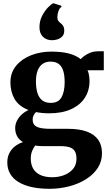

<svg xmlns="http://www.w3.org/2000/svg" viewBox="-20 -882 668 1170"><path d="M282 268.5Q221 268.5 173.5 258Q126 247.5 92.8 227.2Q59.5 207 42 177Q24.5 147 24.5 107.5Q24.5 76 37 51.2Q49.5 26.5 71.2 9.5Q93 -7.5 120 -16Q95.5 -30.5 84 -52.5Q72.5 -74.5 72.5 -102Q72.5 -124 82.8 -145Q93 -166 111.2 -183.2Q129.5 -200.5 154 -211.5Q95 -234 69.2 -278.2Q43.5 -322.5 43.5 -380Q43.5 -439 78 -481Q112.5 -523 169.2 -545.2Q226 -567.5 293.5 -567.5Q355.5 -567.5 399.5 -556Q443.5 -544.5 472 -521.5Q484 -536.5 513.2 -553Q542.5 -569.5 578 -569.5H612.5V-454H513Q517.5 -445.5 520 -435.2Q522.5 -425 524 -414Q525.5 -403 525.5 -391Q526 -331 497 -286.2Q468 -241.5 413 -216.5Q358 -191.5 279.5 -191.5Q257.5 -191.5 237.2 -193.5Q217 -195.5 199.5 -199Q189.5 -189 184.2 -178.2Q179 -167.5 179 -153Q179 -122 204 -109.5Q229 -97 289.5 -97H395Q463 -97 509 -80.2Q555 -63.5 578.2 -30.5Q601.5 2.5 601.5 52.5Q601.5 102.5 575 142.5Q548.5 182.5 503 210.8Q457.5 239 400.2 253.8Q343 268.5 282 268.5ZM299 198Q335.5 198 369 185.8Q402.5 173.5 424.2 148.5Q446 123.5 446 86Q446 58.5 437 41.5Q428 24.5 406.8 16.5Q385.5 8.5 348.5 8.5H238Q226.5 8.5 215.2 7.5Q204 6.5 194.5 5Q183.5 19 175.5 38.8Q167.5 58.5 167.5 85Q167.5 119.5 181.8 144.8Q196 170 225 184Q254 198 299 198ZM289.5 -255Q335.5 -255 354.8 -289Q374 -323 374 -381.5Q374 -424.5 364.8 -452.2Q355.5 -480 336.5 -493.2Q317.5 -506.5 288.5 -506.5Q259.5 -506.5 239.8 -492.8Q220 -479 209.5 -452.2Q199 -425.5 199 -385Q199 -345 208.2 -315.5Q217.5 -286 237.2 -270.5Q257 -255 289.5 -255ZM296.5 -637Q263 -637 241.5 -658Q220 -679 220.5 -718Q221 -755.5 237.2 -786.5Q253.5 -817.5 273.5 -837.8Q293.5 -858 304.5 -862H306.5L353.5 -847L355 -840Q343.5 -834.5 336.5 -815Q329.5 -795.5 329.5 -777Q329.5 -762 335.8 -754.2Q342 -746.5 349 -741Q357.5 -735.5 364.5 -724.5Q371.5 -713.5 371.5 -695Q371.5 -672.5 359.2 -660Q347 -647.5 330.5 -642.2Q314 -637 300 -637Z"/></svg>

Font: Merriweather 24pt ExtraBold
Style: Regular
Weight: 800
Version: Version 2.100